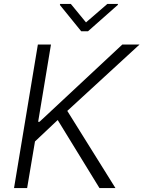

<svg xmlns="http://www.w3.org/2000/svg" viewBox="-20 -953 727 973"><path d="M51.1 0 171.9 -727.3H238.3L173.3 -335.6H180L599.8 -727.3H687.1L321 -391L565 0H484L272.4 -344.8L157.3 -236.2L117.5 0ZM339.1 -932.9 415.8 -839.5 523.8 -932.9H578.1L576.7 -927.9L425.8 -794.4H391.7L283.4 -927.9L284.8 -932.9Z"/></svg>

Font: Inter UI Light
Style: Italic
Weight: 300
Italic angle: 9.39999°
Designer: Rasmus Andersson
Foundry: rsms
Version: 3.2;8d6f07862